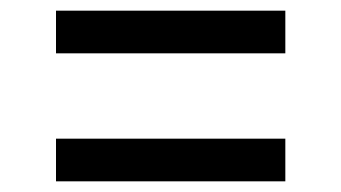

<svg xmlns="http://www.w3.org/2000/svg" viewBox="-20 -510 640 360"><path d="M85 -410V-490H515V-410ZM85 -170V-250H515V-170Z"/></svg>

Font: JetBrains Mono Zero
Style: Regular-Zero
Weight: 400
Designer: Philipp Nurullin, Konstantin Bulenkov
Foundry: JetBrains
Version: Version 2.211